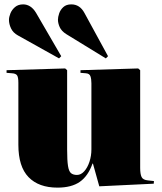

<svg xmlns="http://www.w3.org/2000/svg" viewBox="-20 -844 739 878"><path d="M243 14Q157 14 110.5 -34Q64 -82 64 -182V-465Q64 -491 58 -499.5Q52 -508 34 -509L10 -511V-523L278 -531L287 -523V-160Q287 -110 291 -85Q295 -60 305 -52Q315 -44 332 -44Q350 -44 365 -60.5Q380 -77 389 -104Q398 -131 398 -161V-463Q398 -483 393.5 -495.5Q389 -508 372 -509L348 -511V-523L612 -531L621 -523V-76Q621 -48 627.5 -34.5Q634 -21 657 -19L684 -16L683 -4L434 8L405 -96H403Q383 -39 345 -12.5Q307 14 243 14ZM250 -577 62 -682Q40 -694 30.5 -714Q21 -734 21 -753Q21 -766 27.5 -782.5Q34 -799 48.5 -811.5Q63 -824 86 -824Q103 -824 118 -814.5Q133 -805 145 -785L260 -587ZM464 -577 283 -688Q261 -702 253 -720Q245 -738 245 -754Q245 -766 250.5 -782.5Q256 -799 269.5 -811.5Q283 -824 306 -824Q345 -824 366 -785L474 -587Z"/></svg>

Font: Display Black
Style: Regular
Weight: 900
Designer: Latin by Veronika Burian and Jose Scaglione. Greek by Irene Vlachou. Cyrillic by Vera Evstafieva.
Foundry: TypeTogether
Version: Version 3.002